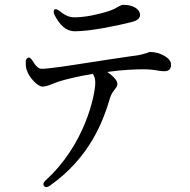

<svg xmlns="http://www.w3.org/2000/svg" viewBox="-20 -741 790 798"><path d="M96 -501C90 -498 86 -491 87 -480C87 -468 88 -457 92 -448C100 -421 136 -380 158 -381C173 -382 188 -388 205 -395L224 -402C248 -410 309 -425 366 -434C373 -423 376 -410 376 -398C376 -344 331 -137 170 8C160 17 158 25 163 32C168 39 176 38 187 31C355 -88 409 -238 438 -336C444 -353 450 -360 456 -368C462 -376 468 -383 468 -392C468 -407 450 -425 426 -442C488 -451 545 -453 578 -453C602 -453 624 -450 640 -447C649 -446 657 -445 662 -445C683 -445 691 -455 691 -473C691 -501 643 -525 605 -525C601 -525 597 -524 591 -521C580 -518 562 -511 529 -508C478 -501 416 -491 356 -482C267 -468 183 -455 153 -455C139 -455 127 -469 115 -489C108 -500 101 -504 96 -501ZM207 -678C229 -637 253 -611 292 -611C358 -611 469 -635 526 -649C553 -656 562 -666 562 -679C562 -703 533 -721 493 -721C485 -721 479 -717 471 -713C461 -707 447 -699 426 -693C390 -682 337 -669 289 -669C269 -669 251 -676 228 -695C217 -703 210 -705 206 -701C202 -696 202 -688 207 -678Z"/></svg>

Font: 寒蝉锦书宋 CompactLight
Style: Bold
Weight: 400
Width: 4
Designer: 寒蝉锦书宋{Warren} 思源宋体{Ryoko NISHIZUKA 西塚涼子 (kana & ideographs); Frank Grießhammer (Latin, Greek & Cyrillic); Wenlong ZHANG 
Foundry: Adobe & ChillType
Version: Version 2.000;Glyphs 3.1.1 (3135)